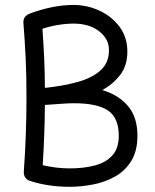

<svg xmlns="http://www.w3.org/2000/svg" viewBox="-20 -714 615 764"><path d="M526.9 -173.8Q526.9 -113.3 502.4 -73.7Q478 -34.2 438.2 -11.7Q398.4 10.7 350.8 20Q303.2 29.3 256.8 29.3Q172.4 29.3 100.6 6.3L98.6 5.4Q98.6 5.4 98.6 5.4Q98.1 5.4 97.7 5.4Q75.2 -3.4 74.7 -28.3Q74.7 -30.3 74.7 -29.3Q74.7 -30.3 74.7 -30.8V-31.2Q74.7 -31.2 74.7 -31.2V-31.7Q80.1 -103.5 82.8 -181.4Q85.4 -259.3 85.4 -328.6Q85.4 -414.6 82 -484.9Q78.6 -555.2 73.2 -622.1Q71.3 -647 93.8 -657.7Q95.2 -658.7 96.7 -659.2Q137.2 -674.8 182.6 -684.6Q228 -694.3 272.5 -694.3Q326.7 -694.3 375.7 -671.6Q424.8 -648.9 455.8 -607.2Q486.8 -565.4 486.8 -508.8Q486.8 -453.1 458.3 -416Q429.7 -378.9 387.2 -355.5Q450.7 -336.9 488.8 -292.7Q526.9 -248.5 526.9 -173.8ZM272.5 -620.1Q243.2 -620.1 210.9 -614.7Q178.7 -609.4 148.9 -599.6Q152.8 -545.4 155.5 -488.5Q158.2 -431.6 158.7 -364.3Q230 -371.6 287.8 -387.5Q345.7 -403.3 379.6 -433.6Q413.6 -463.9 413.6 -514.2Q413.6 -559.6 374.3 -589.8Q335 -620.1 272.5 -620.1ZM273.9 -303.2Q255.9 -303.2 221.2 -300.8Q186.5 -298.3 158.7 -296.4Q158.2 -239.3 156 -177.2Q153.8 -115.2 149.9 -56.6Q175.3 -50.8 202.6 -47.4Q230 -43.9 256.8 -43.9Q313.5 -43.9 357.7 -55.7Q401.9 -67.4 427.2 -95.7Q452.6 -124 452.6 -173.8Q452.6 -245.1 409.9 -274.2Q367.2 -303.2 273.9 -303.2Z"/></svg>

Font: Mikhak Regular
Style: Regular
Weight: 400
Designer: Amin Abedi
Version: Version 3.3